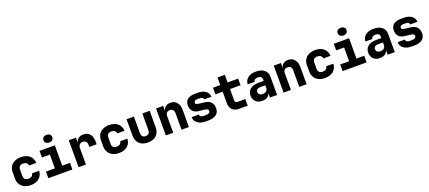

<svg xmlns="http://www.w3.org/2000/svg" viewBox="90 -2231 8219 3679"><g transform="rotate(-20 4200.0 -391.5)"><path d="M309 10Q236 10 181 -17.5Q126 -45 96 -94.5Q66 -144 66 -210V-340Q66 -407 96 -456Q126 -505 181 -532.5Q236 -560 309 -560Q418 -560 483 -505Q548 -450 552 -355H406Q403 -390 376.5 -410Q350 -430 309 -430Q264 -430 240 -407Q216 -384 216 -340V-210Q216 -167 240 -143.5Q264 -120 309 -120Q350 -120 376.5 -139.5Q403 -159 406 -195H552Q548 -100 483 -45Q418 10 309 10Z M670 0V-135H852V-415H690V-550H1002V-135H1160V0ZM920 -637Q879 -637 854.5 -658Q830 -679 830 -715Q830 -751 854.5 -772Q879 -793 920 -793Q961 -793 985.5 -772Q1010 -751 1010 -715Q1010 -679 985.5 -658Q961 -637 920 -637Z M1286 0V-550H1431V-446Q1443 -499 1483.5 -529.5Q1524 -560 1585 -560Q1668 -560 1715 -504Q1762 -448 1762 -350V-295H1612V-340Q1612 -383 1589 -406.5Q1566 -430 1524 -430Q1482 -430 1459 -403.5Q1436 -377 1436 -328V0Z M2109 10Q2036 10 1981 -17.5Q1926 -45 1896 -94.5Q1866 -144 1866 -210V-340Q1866 -407 1896 -456Q1926 -505 1981 -532.5Q2036 -560 2109 -560Q2218 -560 2283 -505Q2348 -450 2352 -355H2206Q2203 -390 2176.5 -410Q2150 -430 2109 -430Q2064 -430 2040 -407Q2016 -384 2016 -340V-210Q2016 -167 2040 -143.5Q2064 -120 2109 -120Q2150 -120 2176.5 -139.5Q2203 -159 2206 -195H2352Q2348 -100 2283 -45Q2218 10 2109 10Z M2700 10Q2589 10 2526.5 -50Q2464 -110 2464 -214V-550H2614V-215Q2614 -120 2700 -120Q2741 -120 2763.5 -144.5Q2786 -169 2786 -215V-550H2936V-214Q2936 -109 2873 -49.5Q2810 10 2700 10Z M3066 0V-550H3211V-450Q3223 -500 3262.5 -530Q3302 -560 3359 -560Q3439 -560 3487.5 -504Q3536 -448 3536 -355V0H3386V-340Q3386 -383 3363.5 -406.5Q3341 -430 3301 -430Q3261 -430 3238.5 -406.5Q3216 -383 3216 -340V0Z M3877 10Q3809 10 3758 -11.5Q3707 -33 3678.5 -71Q3650 -109 3650 -160H3797Q3797 -132 3818 -118Q3839 -104 3877 -104H3921Q3962 -104 3984.5 -118Q4007 -132 4007 -158Q4007 -183 3989 -194.5Q3971 -206 3934 -210L3808 -225Q3735 -234 3696 -279.5Q3657 -325 3657 -393Q3657 -560 3871 -560H3918Q4019 -560 4079 -516Q4139 -472 4139 -398H3992Q3992 -422 3972.5 -435Q3953 -448 3918 -448H3871Q3836 -448 3818 -435Q3800 -422 3800 -399Q3800 -376 3817.5 -368Q3835 -360 3867 -356L3987 -341Q4068 -331 4109 -284Q4150 -237 4150 -160Q4150 -79 4092 -34.5Q4034 10 3921 10Z M4555 0Q4471 0 4423 -48Q4375 -96 4375 -180V-415H4227V-550H4375V-705H4525V-550H4740V-415H4525V-185Q4525 -163 4536.5 -149Q4548 -135 4570 -135H4735V0Z M5029 10Q4947 10 4899 -37.5Q4851 -85 4851 -162Q4851 -245 4910 -293Q4969 -341 5076 -341H5184V-376Q5184 -407 5162.5 -424.5Q5141 -442 5101 -442Q5063 -442 5040.5 -427Q5018 -412 5016 -383H4874Q4877 -464 4938 -512Q4999 -560 5103 -560Q5212 -560 5273 -510Q5334 -460 5334 -370V0H5189V-95Q5179 -46 5136.5 -18Q5094 10 5029 10ZM5082 -110Q5129 -110 5156.5 -133.5Q5184 -157 5184 -195V-251H5079Q5039 -251 5017.5 -231.5Q4996 -212 4996 -181Q4996 -150 5018.5 -130Q5041 -110 5082 -110Z M5466 0V-550H5611V-450Q5623 -500 5662.5 -530Q5702 -560 5759 -560Q5839 -560 5887.5 -504Q5936 -448 5936 -355V0H5786V-340Q5786 -383 5763.5 -406.5Q5741 -430 5701 -430Q5661 -430 5638.5 -406.5Q5616 -383 5616 -340V0Z M6309 10Q6236 10 6181 -17.5Q6126 -45 6096 -94.5Q6066 -144 6066 -210V-340Q6066 -407 6096 -456Q6126 -505 6181 -532.5Q6236 -560 6309 -560Q6418 -560 6483 -505Q6548 -450 6552 -355H6406Q6403 -390 6376.5 -410Q6350 -430 6309 -430Q6264 -430 6240 -407Q6216 -384 6216 -340V-210Q6216 -167 6240 -143.5Q6264 -120 6309 -120Q6350 -120 6376.5 -139.5Q6403 -159 6406 -195H6552Q6548 -100 6483 -45Q6418 10 6309 10Z M6670 0V-135H6852V-415H6690V-550H7002V-135H7160V0ZM6920 -637Q6879 -637 6854.5 -658Q6830 -679 6830 -715Q6830 -751 6854.5 -772Q6879 -793 6920 -793Q6961 -793 6985.5 -772Q7010 -751 7010 -715Q7010 -679 6985.5 -658Q6961 -637 6920 -637Z M7429 10Q7347 10 7299 -37.5Q7251 -85 7251 -162Q7251 -245 7310 -293Q7369 -341 7476 -341H7584V-376Q7584 -407 7562.5 -424.5Q7541 -442 7501 -442Q7463 -442 7440.5 -427Q7418 -412 7416 -383H7274Q7277 -464 7338 -512Q7399 -560 7503 -560Q7612 -560 7673 -510Q7734 -460 7734 -370V0H7589V-95Q7579 -46 7536.5 -18Q7494 10 7429 10ZM7482 -110Q7529 -110 7556.5 -133.5Q7584 -157 7584 -195V-251H7479Q7439 -251 7417.5 -231.5Q7396 -212 7396 -181Q7396 -150 7418.5 -130Q7441 -110 7482 -110Z M8077 10Q8009 10 7958 -11.5Q7907 -33 7878.5 -71Q7850 -109 7850 -160H7997Q7997 -132 8018 -118Q8039 -104 8077 -104H8121Q8162 -104 8184.5 -118Q8207 -132 8207 -158Q8207 -183 8189 -194.5Q8171 -206 8134 -210L8008 -225Q7935 -234 7896 -279.5Q7857 -325 7857 -393Q7857 -560 8071 -560H8118Q8219 -560 8279 -516Q8339 -472 8339 -398H8192Q8192 -422 8172.5 -435Q8153 -448 8118 -448H8071Q8036 -448 8018 -435Q8000 -422 8000 -399Q8000 -376 8017.5 -368Q8035 -360 8067 -356L8187 -341Q8268 -331 8309 -284Q8350 -237 8350 -160Q8350 -79 8292 -34.5Q8234 10 8121 10Z"/></g></svg>

Font: JetBrains Mono NL ExtraBold
Style: Regular
Weight: 800
Designer: Philipp Nurullin, Konstantin Bulenkov
Foundry: JetBrains
Version: Version 2.304; ttfautohint (v1.8.4.7-5d5b)